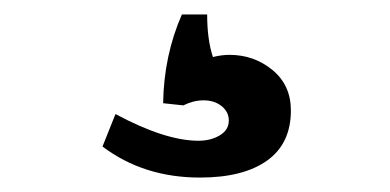

<svg xmlns="http://www.w3.org/2000/svg" viewBox="-20 -14 540 266"><path d="M232 6H267Q267 41 275 65Q287 62 298 62Q332 62 357.5 83Q383 104 383 139Q383 185 350 208.5Q317 232 257 232Q179 232 122 189L140 144Q209 181 255 181Q272 181 284.5 173.5Q297 166 297 153Q297 141 287 133Q277 125 262 125Q248 125 234 132L206 129Q207 63 232 6Z"/></svg>

Font: Boogaloo
Style: Regular
Weight: 400
Designer: John Vargas Beltran
Foundry: John Vargas Beltran
Version: Version 1.001